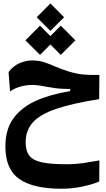

<svg xmlns="http://www.w3.org/2000/svg" viewBox="-20 -788 626 1129"><path d="M340.8 321.8Q176.3 321.8 94 264.9Q11.7 208 11.7 72.8Q11.7 -26.4 58.6 -91.6Q105.5 -156.7 190.9 -195.1Q276.4 -233.4 392.6 -252.4V-264.6Q367.2 -265.1 338.9 -266.4Q310.5 -267.6 268.1 -275.4Q236.3 -281.2 214.1 -284.9Q191.9 -288.6 168.9 -288.6Q134.8 -288.6 99.9 -278.8Q64.9 -269 39.1 -250.5L30.3 -364.3Q59.1 -401.9 96.4 -417.2Q133.8 -432.6 168 -432.6Q209 -432.6 241.7 -421.6Q274.4 -410.6 308.3 -395.5Q342.3 -380.4 387.2 -366.7Q433.1 -353 472.4 -349.6Q511.7 -346.2 564.5 -347.2L563 -205.1Q408.7 -180.7 313.5 -148.9Q218.3 -117.2 174.6 -69.8Q130.9 -22.5 130.9 48.3Q130.9 99.6 152.8 127.7Q174.8 155.8 227.1 166.7Q279.3 177.7 370.1 177.7Q422.4 177.7 469.2 170.9Q516.1 164.1 564.5 155.3L563.5 279.3Q523.4 296.9 463.1 309.3Q402.8 321.8 340.8 321.8ZM337.4 -465.3 276.4 -526.4 215.3 -465.3 129.4 -550.8 215.3 -637.2 276.4 -575.7 337.4 -637.2 423.3 -550.8ZM276.4 -606.4 195.8 -686.5 276.4 -767.6 356.9 -686.5Z"/></svg>

Font: Cascadia Mono
Style: Bold
Weight: 700
Monospace: yes
Designer: Aaron Bell
Foundry: Saja Typeworks
Version: Version 2404.023; ttfautohint (v1.8.4)